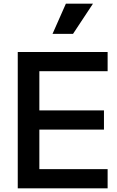

<svg xmlns="http://www.w3.org/2000/svg" viewBox="-20 -1029 641 1049"><path d="M77 0H568V-105H195V-321H548V-426H195V-640H568V-745H77ZM267 -844H379L488 -1009H340Z"/></svg>

Font: Mluvka SemiBold
Style: Regular
Weight: 600
Designer: Modified by Jiří Krblich, Original typeface by Gumpita Rahayu
Foundry: Gumpita Rahayu & Jiří Krblich
Version: Version 2.000;Glyphs 3.1.1 (3134)